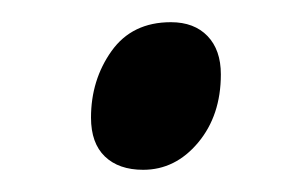

<svg xmlns="http://www.w3.org/2000/svg" viewBox="-20 -439 254 173"><path d="M109 -286Q87 -286 74.5 -298Q62 -310 62 -333Q62 -367 80.5 -393Q99 -419 134 -419Q155 -419 167 -406.5Q179 -394 179 -372Q179 -335 158.5 -310.5Q138 -286 109 -286Z"/></svg>

Font: Noto Sans ExtraCondensed Medium
Style: Italic
Weight: 500
Width: 2
Italic angle: -12°
Designer: Monotype Design Team
Foundry: Monotype Imaging Inc.
Version: Version 2.013; ttfautohint (v1.8.4.7-5d5b)